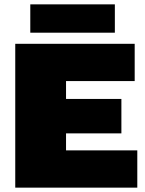

<svg xmlns="http://www.w3.org/2000/svg" viewBox="-20 -861 666 881"><path d="M610 -171V0H162H50V-660H283H598V-489H283V-407H537V-249H283V-171ZM507 -711H119V-841H507Z"/></svg>

Font: Work Sans Black
Style: Regular
Weight: 900
Designer: Wei Huang
Foundry: Wei Huang
Version: Version 1.500